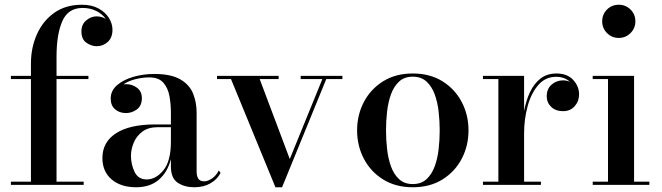

<svg xmlns="http://www.w3.org/2000/svg" viewBox="-20 -780 2792 810"><path d="M26 -13.5H110.5V-446.5H26V-460H110.5V-511.5Q110.5 -579 135.8 -635.5Q161 -692 209 -726Q257 -760 325.5 -760Q367.5 -760 396.2 -744Q425 -728 439.8 -703.8Q454.5 -679.5 454.5 -655Q454.5 -620.5 434.2 -602.8Q414 -585 388 -585Q366 -585 344.8 -599.5Q323.5 -614 323.5 -647.5Q323.5 -677.5 344 -694.2Q364.5 -711 387 -711Q408 -711 426 -700.5Q412 -720.5 386.5 -733.5Q361 -746.5 328.5 -746.5Q267.5 -746.5 243 -691Q218.5 -635.5 218.5 -540V-460H353V-446.5H218.5V-13.5H333V0H26Z M633.5 -255H701V-304.5Q701 -340.5 694.8 -374.8Q688.5 -409 669 -431.2Q649.5 -453.5 609.5 -453.5Q582.5 -453.5 552.5 -446.2Q522.5 -439 500.5 -424Q506 -425 511.5 -425Q537.5 -425 558 -409.8Q578.5 -394.5 578.5 -366Q578.5 -334 557.5 -318.5Q536.5 -303 511.5 -303Q484 -303 465.5 -319Q447 -335 447 -364Q447 -397.5 474 -420.8Q501 -444 543 -456Q585 -468 630.5 -468Q702 -468 741 -445Q780 -422 794.8 -384.8Q809.5 -347.5 809.5 -304.5V-55.5Q809.5 -38.5 816.2 -26.8Q823 -15 842.5 -15Q856.5 -15 874.5 -27.2Q892.5 -39.5 903 -61L910.5 -50.5Q896.5 -23 867.5 -6.5Q838.5 10 799.5 10Q759 10 730 -9Q701 -28 701 -77.5V-109Q687 -53.5 650 -21.8Q613 10 554.5 10Q489.5 10 450.8 -23.2Q412 -56.5 412 -113.5Q412 -180.5 469.5 -217.8Q527 -255 633.5 -255ZM599 -23Q637.5 -23 669.2 -61.5Q701 -100 701 -182V-243.5H646.5Q605 -243.5 580 -224.2Q555 -205 543.8 -177.2Q532.5 -149.5 532.5 -123Q532.5 -86.5 547.8 -54.8Q563 -23 599 -23Z M1202.5 -109 1340 -446.5H1248.5V-460H1424.5V-446.5H1356.5L1170 10H1142L954.5 -446.5H895.5V-460H1155.5V-446.5H1075.5Z M1486.5 -230Q1486.5 -295 1515 -349.5Q1543.5 -404 1596.2 -437Q1649 -470 1721.5 -470Q1794 -470 1846.8 -437Q1899.5 -404 1928 -349.5Q1956.5 -295 1956.5 -230Q1956.5 -165 1928 -110.5Q1899.5 -56 1846.8 -23Q1794 10 1721.5 10Q1649 10 1596.2 -23Q1543.5 -56 1515 -110.5Q1486.5 -165 1486.5 -230ZM1608.5 -230Q1608.5 -191 1613 -151Q1617.5 -111 1629.5 -77.8Q1641.5 -44.5 1663.8 -24Q1686 -3.5 1721.5 -3.5Q1757 -3.5 1779.2 -24Q1801.5 -44.5 1813.8 -77.8Q1826 -111 1830.5 -151Q1835 -191 1835 -230Q1835 -269 1830.5 -309Q1826 -349 1813.8 -382.2Q1801.5 -415.5 1779.2 -436Q1757 -456.5 1721.5 -456.5Q1686 -456.5 1663.8 -436Q1641.5 -415.5 1629.5 -382.2Q1617.5 -349 1613 -309Q1608.5 -269 1608.5 -230Z M2017.5 -13.5H2082.5V-446.5H2017.5V-460H2191V-311.5Q2199 -355.5 2216 -391.5Q2233 -427.5 2260.5 -448.8Q2288 -470 2327.5 -470Q2373 -470 2398 -443Q2423 -416 2423 -382Q2423 -353 2404.5 -332Q2386 -311 2355.5 -311Q2324 -311 2305.2 -329.2Q2286.5 -347.5 2286.5 -373.5Q2286.5 -405.5 2307.2 -423.2Q2328 -441 2355 -441Q2370.5 -441 2384.5 -435Q2361 -456 2326 -456Q2281 -456 2251 -421.5Q2221 -387 2206 -332.2Q2191 -277.5 2191 -216.5V-13.5H2262V0H2017.5Z M2520.5 -690Q2520.5 -719.5 2540.8 -739.8Q2561 -760 2590.5 -760Q2619.5 -760 2640 -739.8Q2660.5 -719.5 2660.5 -690Q2660.5 -661 2640 -640.5Q2619.5 -620 2590.5 -620Q2561 -620 2540.8 -640.5Q2520.5 -661 2520.5 -690ZM2480.5 -13.5H2545V-446.5H2480.5V-460H2655V-13.5H2719.5V0H2480.5Z"/></svg>

Font: Bodoni* 16 Medium
Style: Regular
Weight: 500
Version: Version 2.2